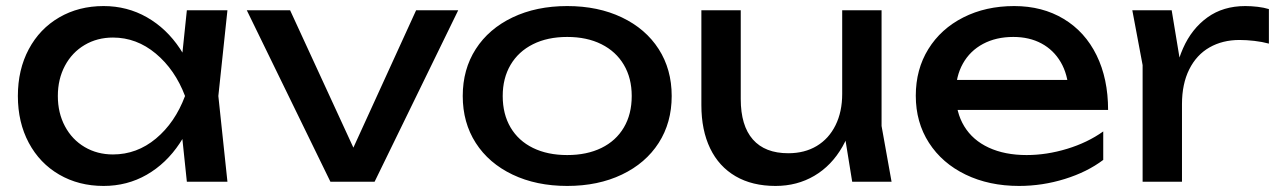

<svg xmlns="http://www.w3.org/2000/svg" viewBox="-20 -600 4223 634"><path d="M575 -210 601 -283 575 -355 597 -566H731L701 -283L731 0H597ZM322 14Q240 14 175.5 -23.5Q111 -61 75 -128.5Q39 -196 39 -283Q39 -370 75 -437.5Q111 -505 175.5 -542.5Q240 -580 322 -580Q400 -580 465 -543Q530 -506 574.5 -439Q619 -372 637 -283Q618 -194 573.5 -127Q529 -60 464.5 -23Q400 14 322 14ZM353 -90Q432 -90 495 -142.5Q558 -195 591 -283Q558 -370 494.5 -423Q431 -476 353 -476Q301 -476 259.5 -451.5Q218 -427 194.5 -383Q171 -339 171 -283Q171 -227 194.5 -183Q218 -139 259.5 -114.5Q301 -90 353 -90Z M1122 -58 1354 -566H1493L1217 0H1071L795 -566H938L1172 -58Z M1508 -283Q1508 -371 1551 -438Q1594 -505 1672.5 -542.5Q1751 -580 1853 -580Q1955 -580 2033.5 -542.5Q2112 -505 2155 -438Q2198 -371 2198 -283Q2198 -195 2155 -128Q2112 -61 2033.5 -23.5Q1955 14 1853 14Q1751 14 1672.5 -23.5Q1594 -61 1551 -128Q1508 -195 1508 -283ZM2066 -283Q2066 -342 2040 -386Q2014 -430 1966 -454Q1918 -478 1853 -478Q1788 -478 1740 -454Q1692 -430 1666 -386Q1640 -342 1640 -283Q1640 -223 1666 -179Q1692 -135 1740 -111.5Q1788 -88 1853 -88Q1918 -88 1966 -111.5Q2014 -135 2040 -179Q2066 -223 2066 -283Z M2296 -253V-566H2426V-273Q2426 -185 2466 -139.5Q2506 -94 2583 -94Q2637 -94 2677 -118Q2717 -142 2739 -186.5Q2761 -231 2761 -290L2806 -265Q2798 -179 2762 -116Q2726 -53 2669 -19.5Q2612 14 2541 14Q2464 14 2409 -18Q2354 -50 2325 -110Q2296 -170 2296 -253ZM2761 -204V-566H2891V-184L2924 0H2794Z M3004 -284Q3004 -371 3045.5 -438Q3087 -505 3161 -542.5Q3235 -580 3329 -580Q3422 -580 3492.5 -537.5Q3563 -495 3601 -417.5Q3639 -340 3639 -237H3106V-336H3574L3509 -299Q3506 -355 3482.5 -395Q3459 -435 3419 -456.5Q3379 -478 3326 -478Q3269 -478 3226 -455Q3183 -432 3159.5 -390Q3136 -348 3136 -292Q3136 -229 3164 -183Q3192 -137 3245 -112.5Q3298 -88 3370 -88Q3436 -88 3503.5 -108.5Q3571 -129 3623 -166V-72Q3570 -32 3496 -9Q3422 14 3345 14Q3246 14 3168.5 -23.5Q3091 -61 3047.5 -128.5Q3004 -196 3004 -284Z M3849 -566 3883 -360V0H3753V-385L3719 -566ZM4073 -468Q4017 -468 3974 -443.5Q3931 -419 3907 -371Q3883 -323 3883 -256L3853 -293Q3858 -376 3886.5 -440.5Q3915 -505 3967 -542.5Q4019 -580 4092 -580Q4112 -580 4133 -577.5Q4154 -575 4170 -570V-456Q4148 -462 4122 -465Q4096 -468 4073 -468Z"/></svg>

Font: Unbounded Variable
Style: Regular
Weight: 400
Designer: Luke Prowse, Jean-Baptiste Morizot, Fátima Lázaro, Florian Runge
Foundry: NaN
Version: Version 1.600;FEAKit 1.0